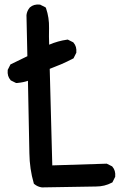

<svg xmlns="http://www.w3.org/2000/svg" viewBox="-20 -813 540 839"><path d="M163.1 5.9Q144.5 3.4 130.4 -8.3L127.9 -10.3L127.4 -12.7Q109.4 -74.7 108.4 -143.1Q107.4 -207.5 102.1 -460Q84 -453.1 53.7 -450.2H50.8L48.3 -451.2L28.8 -460.9L26.9 -461.9L25.9 -463.4Q11.2 -480 13.7 -505.9V-507.8L14.6 -509.3L24.4 -528.8L25.9 -531.7L29.3 -533.2Q52.7 -544.4 99.6 -567.4L95.7 -746.1V-746.6V-747.1Q96.2 -752 97.4 -756.3Q98.6 -760.7 100.3 -764.6Q102.1 -768.6 104.5 -772.5Q106.9 -776.4 109.9 -779.8L110.4 -780.3L110.8 -780.8Q127.4 -795.4 153.3 -793H155.3L156.7 -792L176.3 -782.2L179.7 -780.3L181.2 -776.9Q195.3 -735.8 194.3 -690.4Q193.4 -654.3 194.8 -617.7Q233.9 -634.3 272.9 -639.6L275.9 -640.1L278.8 -638.7L298.3 -628.9L300.3 -627.9L301.3 -626.5Q315.9 -609.9 313.5 -584V-582L312.5 -580.6L302.7 -561L301.3 -558.1L298.3 -556.6Q285.6 -549.8 272.5 -543.7Q259.3 -537.6 246.1 -531.7Q238.3 -528.8 230.2 -525.4Q222.2 -522 213.9 -518.8Q205.6 -515.6 197.3 -512.2L208.5 -90.3L443.8 -97.7H446.3L448.7 -96.7L468.3 -86.9L470.2 -85.9L471.2 -84.5Q485.8 -67.9 483.4 -42V-40L482.4 -38.6L472.7 -19L471.2 -16.1L468.3 -14.6Q437 2 399.4 2Q364.3 2 164.1 5.9H163.6Z"/></svg>

Font: NaikaiFont
Style: Bold
Weight: 700
Version: Version 1.89